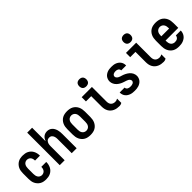

<svg xmlns="http://www.w3.org/2000/svg" viewBox="216 -1905 3067 3067"><g transform="rotate(-45 1750.0 -371.0)"><path d="M247 8Q220 8 193 3Q166 -2 142.5 -15.5Q119 -29 100.5 -49.5Q82 -70 70.5 -94.5Q59 -119 55 -146Q51 -173 51 -200V-320Q51 -347 55 -374Q59 -401 70.5 -425.5Q82 -450 100.5 -470.5Q119 -491 142.5 -504.5Q166 -518 193 -523Q220 -528 247 -528Q273 -528 298.5 -523.5Q324 -519 347 -507.5Q370 -496 388.5 -478Q407 -460 419 -437Q431 -414 437 -389Q443 -364 443 -338V-331H332V-334Q332 -353 327 -371Q322 -389 311 -403Q300 -417 282.5 -424.5Q265 -432 247 -432Q227 -432 209 -422.5Q191 -413 180.5 -396Q170 -379 166 -359.5Q162 -340 162 -320V-200Q162 -180 166 -160.5Q170 -141 180.5 -124Q191 -107 209 -97.5Q227 -88 247 -88Q265 -88 282.5 -95.5Q300 -103 311 -117Q322 -131 327 -149Q332 -167 332 -186V-189H443V-182Q443 -156 437 -131Q431 -106 419 -83Q407 -60 388.5 -42Q370 -24 347 -12.5Q324 -1 298.5 3.5Q273 8 247 8Z M559 0V-735H670V-430Q678 -450 689.5 -469Q701 -488 717.5 -501.5Q734 -515 755 -521.5Q776 -528 798 -528Q822 -528 844.5 -520Q867 -512 884.5 -495.5Q902 -479 913 -458Q924 -437 930.5 -414Q937 -391 939 -367.5Q941 -344 941 -320V0H830V-320Q830 -333 828.5 -346Q827 -359 823.5 -371.5Q820 -384 813.5 -395Q807 -406 797.5 -415Q788 -424 775.5 -428Q763 -432 750 -432Q737 -432 724.5 -428Q712 -424 702.5 -415Q693 -406 686.5 -395Q680 -384 676.5 -371.5Q673 -359 671.5 -346Q670 -333 670 -320V0Z M1250 8Q1223 8 1195.5 3Q1168 -2 1144 -15Q1120 -28 1101.5 -48.5Q1083 -69 1071.5 -93.5Q1060 -118 1055.5 -145.5Q1051 -173 1051 -200V-320Q1051 -347 1055.5 -374.5Q1060 -402 1071.5 -426.5Q1083 -451 1101.5 -471.5Q1120 -492 1144 -505Q1168 -518 1195.5 -523Q1223 -528 1250 -528Q1277 -528 1304.5 -523Q1332 -518 1356 -505Q1380 -492 1398.5 -471.5Q1417 -451 1428.5 -426.5Q1440 -402 1444.5 -374.5Q1449 -347 1449 -320V-200Q1449 -173 1444.5 -145.5Q1440 -118 1428.5 -93.5Q1417 -69 1398.5 -48.5Q1380 -28 1356 -15Q1332 -2 1304.5 3Q1277 8 1250 8ZM1250 -88Q1270 -88 1288.5 -97Q1307 -106 1318.5 -123Q1330 -140 1334 -160Q1338 -180 1338 -200V-320Q1338 -340 1334 -360Q1330 -380 1318.5 -397Q1307 -414 1288.5 -423Q1270 -432 1250 -432Q1230 -432 1211.5 -423Q1193 -414 1181.5 -397Q1170 -380 1166 -360Q1162 -340 1162 -320V-200Q1162 -180 1166 -160Q1170 -140 1181.5 -123Q1193 -106 1211.5 -97Q1230 -88 1250 -88Z M1903 8Q1876 8 1848.5 3.5Q1821 -1 1796.5 -12Q1772 -23 1751.5 -41.5Q1731 -60 1718 -84Q1705 -108 1699.5 -135Q1694 -162 1694 -189V-424H1575V-520H1806V-189Q1806 -169 1811.5 -149.5Q1817 -130 1830.5 -115.5Q1844 -101 1863.5 -94.5Q1883 -88 1903 -88Q1917 -88 1931.5 -92Q1946 -96 1958 -104V-8Q1946 0 1931.5 4Q1917 8 1903 8ZM1750 -590Q1734 -590 1718 -595Q1702 -600 1691 -611Q1680 -622 1675 -638Q1670 -654 1670 -670Q1670 -686 1675 -702Q1680 -718 1691 -729Q1702 -740 1718 -745Q1734 -750 1750 -750Q1766 -750 1782 -745Q1798 -740 1809 -729Q1820 -718 1825 -702Q1830 -686 1830 -670Q1830 -654 1825 -638Q1820 -622 1809 -611Q1798 -600 1782 -595Q1766 -590 1750 -590Z M2249 8Q2226 8 2203.5 5.5Q2181 3 2160 -4Q2139 -11 2119.5 -23.5Q2100 -36 2086 -53.5Q2072 -71 2064.5 -93Q2057 -115 2057 -137V-144H2168V-142Q2168 -128 2176 -116.5Q2184 -105 2196 -98.5Q2208 -92 2221.5 -90Q2235 -88 2249 -88Q2262 -88 2275.5 -90Q2289 -92 2301 -97.5Q2313 -103 2321.5 -114Q2330 -125 2330 -138Q2330 -154 2319.5 -167.5Q2309 -181 2295 -188.5Q2281 -196 2265.5 -201Q2250 -206 2234.5 -211Q2219 -216 2204 -221.5Q2189 -227 2174.5 -234.5Q2160 -242 2146.5 -251Q2133 -260 2121 -270.5Q2109 -281 2099 -294Q2089 -307 2082 -321.5Q2075 -336 2071 -351.5Q2067 -367 2067 -383Q2067 -405 2074 -426.5Q2081 -448 2094 -465.5Q2107 -483 2125.5 -495.5Q2144 -508 2164.5 -515.5Q2185 -523 2207 -525.5Q2229 -528 2251 -528Q2273 -528 2295 -525.5Q2317 -523 2337.5 -515.5Q2358 -508 2376.5 -495.5Q2395 -483 2408.5 -465Q2422 -447 2428.5 -426Q2435 -405 2435 -383V-376H2324V-378Q2324 -391 2317 -402.5Q2310 -414 2299.5 -420.5Q2289 -427 2276.5 -429.5Q2264 -432 2251 -432Q2239 -432 2226.5 -430Q2214 -428 2203 -422Q2192 -416 2185 -405.5Q2178 -395 2178 -382Q2178 -366 2188.5 -353Q2199 -340 2213 -332Q2227 -324 2242.5 -319Q2258 -314 2273.5 -309.5Q2289 -305 2304 -299Q2319 -293 2333.5 -285.5Q2348 -278 2361.5 -269Q2375 -260 2387 -249.5Q2399 -239 2409 -226.5Q2419 -214 2426 -199.5Q2433 -185 2437 -169Q2441 -153 2441 -137Q2441 -115 2433.5 -93Q2426 -71 2412 -53.5Q2398 -36 2378.5 -23.5Q2359 -11 2338 -4Q2317 3 2294.5 5.5Q2272 8 2249 8Z M2903 8Q2876 8 2848.5 3.5Q2821 -1 2796.5 -12Q2772 -23 2751.5 -41.5Q2731 -60 2718 -84Q2705 -108 2699.5 -135Q2694 -162 2694 -189V-424H2575V-520H2806V-189Q2806 -169 2811.5 -149.5Q2817 -130 2830.5 -115.5Q2844 -101 2863.5 -94.5Q2883 -88 2903 -88Q2917 -88 2931.5 -92Q2946 -96 2958 -104V-8Q2946 0 2931.5 4Q2917 8 2903 8ZM2750 -590Q2734 -590 2718 -595Q2702 -600 2691 -611Q2680 -622 2675 -638Q2670 -654 2670 -670Q2670 -686 2675 -702Q2680 -718 2691 -729Q2702 -740 2718 -745Q2734 -750 2750 -750Q2766 -750 2782 -745Q2798 -740 2809 -729Q2820 -718 2825 -702Q2830 -686 2830 -670Q2830 -654 2825 -638Q2820 -622 2809 -611Q2798 -600 2782 -595Q2766 -590 2750 -590Z M3250 8Q3222 8 3195 3Q3168 -2 3144 -15Q3120 -28 3101.5 -48.5Q3083 -69 3071.5 -94Q3060 -119 3055.5 -146Q3051 -173 3051 -200V-320Q3051 -347 3055.5 -374.5Q3060 -402 3071.5 -426.5Q3083 -451 3101.5 -471.5Q3120 -492 3144 -505Q3168 -518 3195.5 -523Q3223 -528 3250 -528Q3277 -528 3304.5 -523Q3332 -518 3356 -505Q3380 -492 3398.5 -471.5Q3417 -451 3428.5 -426.5Q3440 -402 3444.5 -374.5Q3449 -347 3449 -320V-212H3162V-200Q3162 -180 3166 -160Q3170 -140 3181 -123Q3192 -106 3211 -97Q3230 -88 3250 -88Q3265 -88 3280 -91Q3295 -94 3307.5 -102.5Q3320 -111 3327.5 -125Q3335 -139 3336 -154H3447Q3447 -130 3440 -107Q3433 -84 3419 -64Q3405 -44 3385.5 -30Q3366 -16 3343.5 -7Q3321 2 3297.5 5Q3274 8 3250 8ZM3162 -308H3338V-320Q3338 -340 3334 -360Q3330 -380 3318.5 -397Q3307 -414 3288.5 -423Q3270 -432 3250 -432Q3230 -432 3211.5 -423Q3193 -414 3181.5 -397Q3170 -380 3166 -360Q3162 -340 3162 -320Z"/></g></svg>

Font: Moesevka
Style: Bold
Weight: 700
Monospace: yes
Designer: Belleve Invis
Foundry: Belleve Invis
Version: Version 32.5.0; ttfautohint (v1.8.4)